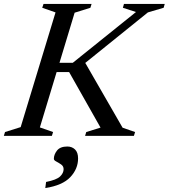

<svg xmlns="http://www.w3.org/2000/svg" viewBox="-40 -690 857 975"><path d="M582.5 -41.5 646 -19.5 640 0H392L398 -19.5L470.5 -42L311 -324H247.5L162.5 -43L229.5 -19.5L223.5 0H-20.5L-14.5 -19.5L65 -44.5L242 -627L174.5 -650.5L181 -670H425L419 -650.5L339 -625.5L262 -371H329.5L650.5 -629L584 -650.5L589.5 -670H796.5L791 -650.5L711 -627L393 -370.5ZM233.5 116.5Q233.5 95 249.5 74.5Q265.5 54 302 54Q325.5 54 341 69Q356.5 84 356.5 114.5Q356.5 167.5 317 209.5Q277.5 251.5 190 265L194 234Q247 223.5 265 206.2Q283 189 283 169Q283 154 270.5 145.2Q258 136.5 245.8 130.2Q233.5 124 233.5 116.5Z"/></svg>

Font: Newsreader Text Medium
Style: Italic
Weight: 500
Italic angle: -17°
Designer: Hugues Gentile
Foundry: Production Type
Version: Version 1.001